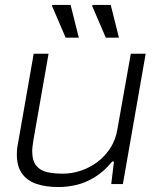

<svg xmlns="http://www.w3.org/2000/svg" viewBox="-20 -743 639 775"><path d="M216 12Q164 12 126.5 -1Q89 -14 68.5 -43Q48 -72 48 -119Q48 -132 49.5 -145Q51 -158 54 -172L116 -526H176L115 -178Q113 -165 111.5 -153.5Q110 -142 110 -133Q110 -94 126.5 -74Q143 -54 171 -48Q199 -42 234 -42Q269 -42 304.5 -53.5Q340 -65 371 -87.5Q402 -110 424.5 -144Q447 -178 454 -222L508 -526H568L476 0H429L440 -91H433Q399 -50 362 -27.5Q325 -5 288 3.5Q251 12 216 12ZM407 -591 352 -719 354 -723H427L460 -591ZM245 -591 190 -719 191 -723H265L298 -591Z"/></svg>

Font: Archivo SemiExpanded ExtraLight
Style: Italic
Weight: 250
Width: 6
Italic angle: -10°
Designer: Hector Gatti
Foundry: Omnibus-Type
Version: Version 2.001